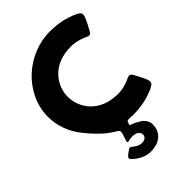

<svg xmlns="http://www.w3.org/2000/svg" viewBox="-319 -968 1391 1391"><g transform="rotate(-45 376.5 -273.0)"><path d="M499 -170C310 -170 227 -302 227 -413C227 -523 310 -655 499 -655C547 -655 588 -642 616 -630C662 -609 662 -606 701 -684C740 -762 743 -773 673 -802C627 -821 560 -840 470 -840C236 -840 23 -648 23 -411C23 -316 58 -228 115 -157C279 48 337 -3 318 58C298 119 297 121 302 125C307 129 307 128 319 125C327 122 340 120 358 120C386 120 420 134 420 165C420 184 407 204 370 204C347 204 327 192 312 181C286 160 287 158 252 184C217 210 213 217 259 253C287 273 325 294 370 294C481 294 522 228 522 165C522 131 504 105 478 88C406 40 393 62 402 37C410 12 411 12 440 14C450 15 460 15 470 15C560 15 627 -4 673 -23C743 -52 740 -63 701 -141C662 -219 662 -216 616 -196C588 -183 547 -170 499 -170Z"/></g></svg>

Font: Hussar Print
Style: Bold
Weight: 700
Foundry: Cannot Into Space Fonts
Version: Version 2.00